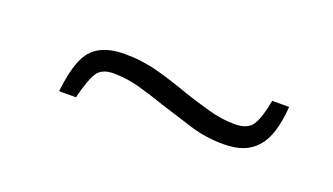

<svg xmlns="http://www.w3.org/2000/svg" viewBox="-29 -468 574 331"><g transform="rotate(20 258.0 -302.0)"><path d="M81 -247Q85 -283 94 -305Q103 -327 121 -336.5Q139 -346 166 -346Q198 -346 227.5 -338Q257 -330 287 -319Q311 -311 336 -304Q361 -297 385 -297Q408 -297 417 -310.5Q426 -324 432 -357H463Q461 -330 455 -311Q449 -292 438.5 -280.5Q428 -269 413.5 -263.5Q399 -258 378 -258Q346 -258 316.5 -267Q287 -276 256 -286Q233 -294 208.5 -301Q184 -308 159 -308Q137 -308 128.5 -294Q120 -280 112 -247Z"/></g></svg>

Font: Saira SemiExpanded ExtraLight
Style: Italic
Weight: 250
Width: 6
Italic angle: -12°
Designer: Hector Gatti with collaboration of the Omnibus-Type team
Foundry: Omnibus-Type
Version: Version 1.101